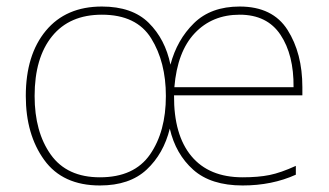

<svg xmlns="http://www.w3.org/2000/svg" viewBox="-20 -558 1007 588"><path d="M714 -538Q626 -538 574 -487Q522 -436 502 -360Q486 -438 435.5 -488Q385 -538 292 -538Q182 -538 120.5 -464Q59 -390 59 -264Q59 -146 115.5 -68Q172 10 286 10Q377 10 429 -38.5Q481 -87 500 -164Q518 -86 572 -38Q626 10 723 10Q813 10 886 -23V-50Q840 -29 805.5 -22Q771 -15 723 -15Q620 -15 566 -80Q512 -145 513 -266H906V-291Q906 -395 860.5 -466.5Q815 -538 714 -538ZM714 -513Q798 -513 839 -451.5Q880 -390 879 -291H514Q523 -400 576.5 -456.5Q630 -513 714 -513ZM292 -513Q398 -513 443 -440.5Q488 -368 488 -264Q488 -155 439.5 -85Q391 -15 286 -15Q185 -15 135.5 -84.5Q86 -154 86 -264Q86 -381 139.5 -447Q193 -513 292 -513Z"/></svg>

Font: Noto Sans UI Thin
Style: Regular
Weight: 250
Designer: Monotype Design Team
Foundry: Monotype Imaging Inc.
Version: Version 1.901